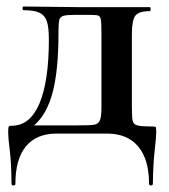

<svg xmlns="http://www.w3.org/2000/svg" viewBox="-20 -408 515 585"><path d="M289.1 -305.2Q289.1 -339.4 287.1 -349.1Q285.2 -358.9 278.6 -360.8Q272 -362.8 248 -362.8H212.9Q184.1 -362.8 173.6 -359.9Q163.1 -356.9 160.6 -346.9Q158.2 -336.9 158.2 -308.1Q158.2 -194.3 140.6 -127.2Q123 -60.1 84 -25.9H209Q252.9 -25.9 265.9 -27.8Q278.8 -29.8 283.9 -40.3Q289.1 -50.8 289.1 -81.1ZM445.8 151.9Q445.8 156.7 439.9 157Q434.1 157.2 434.1 151.9Q434.1 77.6 401.1 38.3Q368.2 -1 306.2 -1H152.8Q90.8 -1 58.8 38.1Q26.9 77.1 26.9 151.9Q26.9 156.7 21 157Q15.1 157.2 15.1 151.9Q14.6 88.9 9.8 50.3Q4.9 11.7 4.9 -4.4Q4.9 -20 6.8 -22.5Q8.8 -24.9 16.1 -24.9Q71.3 -24.9 100.1 -92.5Q128.9 -160.2 128.9 -288.1Q128.9 -325.2 122.6 -343.5Q116.2 -361.8 100.1 -369.4Q84 -377 50.8 -377Q48.8 -377 48.8 -382.6Q48.8 -388.2 50.8 -388.2L225.1 -386.2H436Q439 -386.2 439 -380.1Q439 -374 436 -374Q402.8 -374 392.3 -360.1Q381.8 -346.2 381.8 -303.2V-81.1Q381.8 -48.8 384.5 -38.8Q387.2 -28.8 398.7 -25.9Q410.2 -22.9 431.2 -22.9Q452.1 -22.9 454.1 -21.2Q456.1 -19.5 456.1 -5.9Q456.1 7.8 451.2 51.8Q446.3 95.7 445.8 151.9Z"/></svg>

Font: Cormorant-Bold
Style: Bold
Weight: 700
Designer: Christian Thalmann (Catharsis Fonts)
Version: Version 3.000